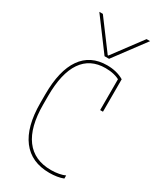

<svg xmlns="http://www.w3.org/2000/svg" viewBox="-246 -1085 993 1179"><g transform="rotate(30 250.0 -495.0)"><path d="M90 -1000H115L268 -795H272L425 -1000H450L286 -780H254ZM318 10Q190 10 123 -78Q56 -166 56 -335V-395Q56 -564 117.5 -652Q179 -740 297 -740Q331 -740 361 -732.5Q391 -725 416 -710V-480H396V-713L406 -693Q363 -720 297 -720Q188 -720 132 -638Q76 -556 76 -395V-335Q76 -175 137.5 -92.5Q199 -10 318 -10Q347 -10 373 -15Q399 -20 416 -28V-6Q396 2 370.5 6Q345 10 318 10Z"/></g></svg>

Font: M PLUS Code Latin Thin
Style: Regular
Weight: 250
Designer: Coji Morishita
Foundry: UNDERFOREST DESIGN
Version: Version 1.002; ttfautohint (v1.8.3)